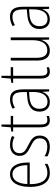

<svg xmlns="http://www.w3.org/2000/svg" viewBox="950 -1647 707 2647"><g transform="rotate(-90 1303.5 -323.5)"><path d="M226 -539C108 -539 50 -427 50 -263C50 -98 110 10 242 10C291 10 331 -2 368 -23V-61C324 -35 288 -24 244 -24C140 -24 87 -110 88 -267H386V-300C386 -428 341 -539 226 -539ZM226 -505C313 -505 350 -415 350 -300H89C96 -437 147 -505 226 -505Z M758 -130C758 -220 699 -249 626 -287C555 -323 515 -346 515 -407C515 -471 560 -505 630 -505C668 -505 709 -495 737 -477L753 -510C720 -528 678 -539 631 -539C532 -539 478 -484 478 -407C478 -323 534 -292 610 -254C679 -219 720 -196 720 -130C720 -64 683 -25 603 -25C555 -25 508 -40 472 -63V-22C501 -6 547 10 603 10C706 10 758 -44 758 -130Z M973 -24C924 -24 910 -57 910 -124V-496H1029V-529H910V-657H882L872 -530L813 -520V-496H872V-124C872 -36 896 10 967 10C993 10 1012 5 1028 -2V-35C1014 -29 994 -24 973 -24Z M1258 -539C1213 -539 1167 -526 1128 -503L1142 -472C1184 -496 1222 -505 1256 -505C1327 -505 1358 -466 1358 -353V-307L1285 -301C1159 -291 1088 -238 1088 -133C1088 -54 1130 10 1220 10C1302 10 1339 -38 1359 -92H1361L1366 0H1395V-357C1395 -486 1353 -539 1258 -539ZM1288 -271 1359 -276V-218C1358 -101 1318 -22 1226 -22C1163 -22 1127 -62 1127 -133C1127 -219 1181 -262 1288 -271Z M1645 -24C1596 -24 1582 -57 1582 -124V-496H1701V-529H1582V-657H1554L1544 -530L1485 -520V-496H1544V-124C1544 -36 1568 10 1639 10C1665 10 1684 5 1700 -2V-35C1686 -29 1666 -24 1645 -24Z M2111 -529H2073V-233C2073 -91 2021 -25 1933 -25C1866 -25 1830 -71 1830 -178V-529H1792V-170C1792 -51 1836 10 1929 10C2015 10 2056 -46 2075 -104H2078L2081 0H2111Z M2397 -539C2352 -539 2306 -526 2267 -503L2281 -472C2323 -496 2361 -505 2395 -505C2466 -505 2497 -466 2497 -353V-307L2424 -301C2298 -291 2227 -238 2227 -133C2227 -54 2269 10 2359 10C2441 10 2478 -38 2498 -92H2500L2505 0H2534V-357C2534 -486 2492 -539 2397 -539ZM2427 -271 2498 -276V-218C2497 -101 2457 -22 2365 -22C2302 -22 2266 -62 2266 -133C2266 -219 2320 -262 2427 -271Z"/></g></svg>

Font: Noto Sans Arabic UI Cn XLt
Style: Regular
Weight: 200
Width: 3
Designer: Monotype Design Team, Nadine Chahine and Nizar Qandah
Foundry: Monotype Imaging Inc.
Version: Version 2.010